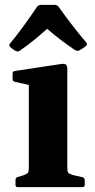

<svg xmlns="http://www.w3.org/2000/svg" viewBox="-20 -773 394 793"><path d="M53 0Q44 0 44 -10V-29Q44 -39 53 -42L74 -48Q92 -55 95.5 -59.5Q99 -64 99 -81V-422L42 -435Q32 -437 32 -447V-469Q32 -479 42 -480L228 -508Q244 -511 251 -507Q258 -503 258 -488V-83Q258 -65 261.5 -60Q265 -55 281 -50L321 -41Q330 -38 330 -28V-10Q330 0 320 0ZM22 -579Q16 -585 21 -593Q47 -624 75.5 -663Q104 -702 133 -745Q140 -753 149 -753H206Q216 -753 222 -745Q252 -703 281 -665.5Q310 -628 336 -598Q343 -590 335 -583Q321 -572 308 -565Q299 -561 290 -566Q226 -609 175 -654Q149 -631 121 -608Q93 -585 61 -563Q53 -558 44 -563Q34 -568 22 -579Z"/></svg>

Font: Hahmlet
Style: Bold
Weight: 700
Designer: Minjoo Ham & Mark Frömberg
Foundry: hypertype
Version: Version 1.002; ttfautohint (v1.8.3)